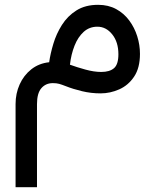

<svg xmlns="http://www.w3.org/2000/svg" viewBox="-20 -391 651 804"><path d="M404 -89.7Q373.8 -89.7 337.5 -99.7Q301.1 -109.7 272.9 -120.1Q277.8 -163.5 292.1 -199.6Q306.3 -235.7 330.2 -257.4Q354.1 -279.2 387.8 -279.2Q424.4 -279.2 450.1 -246.9Q475.8 -214.7 475.8 -163.9Q475.8 -121.4 457.5 -105.6Q439.2 -89.7 404 -89.7ZM401.1 0Q441.4 0 479.3 -16.8Q517.2 -33.6 541.6 -70.1Q566.1 -106.6 566.1 -165.5Q566.1 -202.7 554.7 -239Q543.3 -275.4 521.2 -305.2Q499.2 -335.1 466.5 -352.9Q433.7 -370.8 390.9 -370.8Q337.1 -370.8 300 -347.3Q262.9 -323.9 239.4 -286.7Q215.9 -249.5 203.5 -208Q191 -166.5 185.9 -130.4Q142.5 -125.7 110.9 -100.6Q79.3 -75.5 62.3 -37.5Q45.2 0.5 45.2 44.8V392.8H134.9V44.8Q134.9 -0.5 153.2 -21.7Q171.5 -42.9 201.1 -42.9Q216.7 -42.9 227.6 -39.9Q238.4 -36.9 256 -30Q285.9 -18.1 323.5 -9.1Q361.2 0 401.1 0Z"/></svg>

Font: Estedad-VF-FD Black
Style: Regular
Weight: 900
Designer: Amin Abedi
Version: Version 4.000